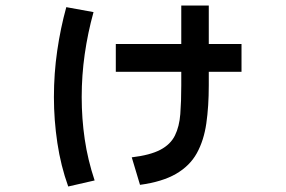

<svg xmlns="http://www.w3.org/2000/svg" viewBox="-20 -629 1040 698"><path d="M489 43 459 -57Q526 -65 563 -84.5Q600 -104 616 -136.5Q632 -169 635.5 -214.5Q639 -260 639 -319V-368H401V-469H639V-609H739V-469H858V-368H739V-319Q739 -242 730 -180Q721 -118 695.5 -72Q670 -26 620 3Q570 32 489 43ZM324 27 228 49Q201 -26 188.5 -109.5Q176 -193 176 -276Q176 -362 188 -444.5Q200 -527 221 -603L320 -585Q299 -509 288 -432Q277 -355 277 -276Q277 -198 288 -123Q299 -48 324 27Z"/></svg>

Font: Murecho Medium
Style: Regular
Weight: 500
Designer: Neil Summerour
Foundry: Positype
Version: Version 1.010; ttfautohint (v1.8.3)